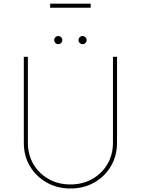

<svg xmlns="http://www.w3.org/2000/svg" viewBox="-20 -1046 790 1077"><path d="M613.6 -727.3H636.4V-245.7Q636.4 -171.9 602.1 -113.8Q567.8 -55.8 508.9 -22.2Q449.9 11.4 375 11.4Q300.8 11.4 241.5 -22.4Q182.2 -56.1 147.7 -114.2Q113.3 -172.2 113.6 -245.7V-727.3H136.4V-245.7Q136.4 -178.3 167.4 -125.4Q198.5 -72.4 252.5 -41.9Q306.5 -11.4 375 -11.4Q443.5 -11.4 497.5 -41.9Q551.5 -72.4 582.6 -125.4Q613.6 -178.3 613.6 -245.7ZM306.8 -798.3Q297.6 -798.3 290.8 -805Q284.1 -811.8 284.1 -821Q284.1 -830.3 290.8 -837Q297.6 -843.8 306.8 -843.8Q316.1 -843.8 322.8 -837Q329.5 -830.3 329.5 -821Q329.5 -811.8 322.8 -805Q316.1 -798.3 306.8 -798.3ZM443.2 -798.3Q433.9 -798.3 427.2 -805Q420.5 -811.8 420.5 -821Q420.5 -830.3 427.2 -837Q433.9 -843.8 443.2 -843.8Q452.4 -843.8 459.2 -837Q465.9 -830.3 465.9 -821Q465.9 -811.8 459.2 -805Q452.4 -798.3 443.2 -798.3ZM488.6 -1025.6V-1002.8H261.4V-1025.6Z"/></svg>

Font: Inter UI Thin
Style: Regular
Weight: 100
Designer: Rasmus Andersson
Foundry: rsms
Version: 3.2;8d6f07862